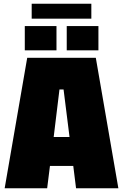

<svg xmlns="http://www.w3.org/2000/svg" viewBox="-20 -1010 660 1030"><path d="M5 0 126 -700H494L615 0H388L373 -120H248L233 0ZM268 -275H353L321 -530H299ZM113 -740V-870H283V-740ZM338 -740V-870H508V-740ZM150 -910V-990H470V-910Z"/></svg>

Font: Tektur SemiCondensed Black
Style: Regular
Weight: 900
Width: 4
Designer: Adam Jagosz
Foundry: Adam Jagosz
Version: Version 1.005;gftools[0.9.30]